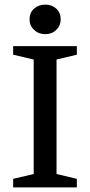

<svg xmlns="http://www.w3.org/2000/svg" viewBox="-20 -812 390 832"><path d="M37 0V-37L126 -58V-554L37 -575V-612H313V-575L225 -554V-58L313 -37V0ZM176 -664Q147 -664 127.5 -682.5Q108 -701 108 -728Q108 -757 127.5 -774.5Q147 -792 176 -792Q205 -792 224 -774.5Q243 -757 243 -728Q243 -701 224 -682.5Q205 -664 176 -664Z"/></svg>

Font: Manuale Medium
Style: Regular
Weight: 500
Designer: Eduardo Tunni / Pablo Cosgaya
Foundry: Eduardo Tunni / Pablo Cosgaya
Version: Version 1.002